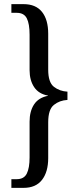

<svg xmlns="http://www.w3.org/2000/svg" viewBox="-20 -780 381 928"><path d="M35 128V86H61Q96 86 109.5 59Q123 32 123 -19V-192Q123 -242 144.5 -275Q166 -308 212 -317V-318Q167 -326 145 -359Q123 -392 123 -441V-612Q123 -665 109.5 -691.5Q96 -718 61 -718H35V-760H94Q153 -760 183 -722.5Q213 -685 213 -617V-443Q213 -382 240.5 -360.5Q268 -339 306 -337V-297Q268 -295 240.5 -273Q213 -251 213 -189V-16Q213 51 183 89.5Q153 128 94 128Z"/></svg>

Font: Noto Serif Ethiopic ExtraCondensed
Style: Regular
Weight: 400
Width: 2
Designer: Monotype Design Team
Foundry: Monotype Imaging Inc.
Version: Version 2.102; ttfautohint (v1.8.4.7-5d5b)